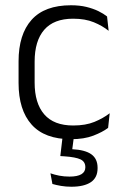

<svg xmlns="http://www.w3.org/2000/svg" viewBox="-20 -518 472 729"><path d="M249.5 10.5Q149.5 10.5 100 -45Q50.5 -100.5 50.5 -203V-285Q50.5 -387.5 100 -442.8Q149.5 -498 249.5 -498Q282 -498 307.8 -491.8Q333.5 -485.5 353.5 -475.8Q373.5 -466 386.5 -455.5L392.5 -401Q369 -420 336.2 -433.5Q303.5 -447 257.5 -447Q184.5 -447 148 -405Q111.5 -363 111.5 -284V-204.5Q111.5 -126 148 -83.8Q184.5 -41.5 258 -41.5Q305 -41.5 338.5 -55.2Q372 -69 396.5 -88L390.5 -32.5Q369.5 -16.5 334.5 -3Q299.5 10.5 249.5 10.5ZM261.5 -6 252 67 225 48Q231 48 239 48Q247 48 254 48.5Q303.5 51 327 68Q350.5 85 350.5 119V121Q350.5 156.5 324.8 173.8Q299 191 251 191Q230.5 191 211.5 187.8Q192.5 184.5 179 180.5L171.5 140Q187 145.5 205.2 149Q223.5 152.5 244 152.5Q274 152.5 289 143.5Q304 134.5 304 117.5V116.5Q304 96 285.8 87.2Q267.5 78.5 224 75.5Q219 75 215.2 75Q211.5 75 209 74.5L218.5 -6Z"/></svg>

Font: Anek Gujarati Medium Light
Style: Regular
Weight: 300
Version: Version 1.003